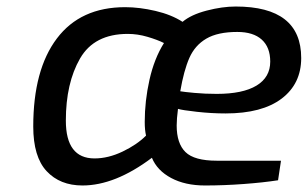

<svg xmlns="http://www.w3.org/2000/svg" viewBox="-20 -563 944 589"><path d="M82 -175Q82 -349 154.5 -445Q227 -541 364 -541Q408 -541 457 -529.5Q506 -518 540 -496Q566 -518 614 -530.5Q662 -543 703 -543Q904 -543 904 -385Q904 -306 844 -260.5Q784 -215 672 -215Q629 -215 584 -220Q539 -225 526 -229Q522 -198 522 -178Q522 -123 549 -96.5Q576 -70 645 -70H842L833 -10Q788 -3 727.5 1.5Q667 6 609 6Q548 6 505 -17Q462 -40 446 -79Q333 6 233 6Q164 6 123 -38Q82 -82 82 -175ZM809 -374Q809 -418 783 -441.5Q757 -465 708 -465Q648 -465 613 -444.5Q578 -424 561 -385.5Q544 -347 533 -283Q544 -281 576.5 -278Q609 -275 645 -275Q725 -275 767 -300.5Q809 -326 809 -374ZM428 -147Q424 -164 424 -189Q424 -253 438.5 -318Q453 -383 483 -431Q463 -441 432.5 -450Q402 -459 372 -459Q269 -459 225.5 -383.5Q182 -308 182 -193Q182 -77 270 -77Q312 -77 356 -98Q400 -119 428 -147Z"/></svg>

Font: Exo Medium
Style: Italic
Weight: 500
Italic angle: -9°
Designer: Natanael Gama
Foundry: Natanael Gama
Version: Version 1.500; ttfautohint (v1.6)